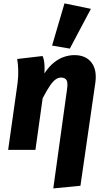

<svg xmlns="http://www.w3.org/2000/svg" viewBox="-20 -868 609 1112"><path d="M410.6 -548.8Q476.8 -548.8 509.8 -505.9Q542.9 -463 531.9 -386.7L445.9 207.9L288.6 223.2L368.3 -351.1Q374.4 -392.5 364.2 -405.7Q354 -418.9 333.9 -418.9Q317.6 -418.9 301.9 -407.8Q286.2 -396.7 268.4 -370.4Q250.5 -344.1 227 -298.8L185.2 0H27.2L81.5 -384.7Q86.9 -427.1 85.5 -463.8Q84.2 -500.6 79.5 -526.4L226.5 -543.5Q231.8 -531.6 234.3 -518.9Q236.8 -506.2 237.8 -488.1Q238.8 -470 237.1 -442.8Q264.1 -483.5 293.3 -506.4Q322.4 -529.3 352.3 -539Q382.1 -548.8 410.6 -548.8ZM281.6 -604 353.5 -848.4 506.4 -816.8 384.4 -586.5Z"/></svg>

Font: Fira Sans Variable
Style: Italic
Weight: 397
Italic angle: -8°
Designer: Carrois Corporate & Edenspiekermann AG
Foundry: Carrois Corporate GbR & Edenspiekermann AG
Version: Version 4.202